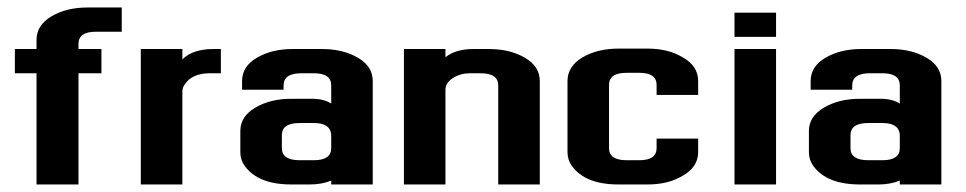

<svg xmlns="http://www.w3.org/2000/svg" viewBox="-20 -490 2566 510"><path d="M234.5 -405.7Q188.5 -405.7 188.5 -373.6V-359.8H249.4V-295.4H188.5V0H77V-295.4H19.5V-359.8H77V-383.9Q77 -423 116.7 -446.6Q156.3 -470.1 212.6 -470.1H303.4V-405.7Z M464.4 -332.2Q492 -359.8 547.1 -359.8H566.7V-295.4H537.9Q490.8 -295.4 471.3 -266.7Q464.4 -257.5 464.4 -246V0H354V-359.8H464.4Z M813.8 -64.4Q859.8 -64.4 859.8 -96.6V-132.2Q857.5 -163.2 813.8 -163.2H775.9Q728.7 -163.2 728.7 -131V-96.6Q728.7 -64.4 775.9 -64.4ZM780.5 -295.4Q733.3 -295.4 733.3 -263.2V-251.7H623V-274.7Q623 -313.8 662.6 -336.8Q702.3 -359.8 757.5 -359.8H835.6Q890.8 -359.8 930.5 -336.8Q970.1 -313.8 970.1 -274.7V0H859.8V-10.3Q834.5 0 803.4 0H754Q665.5 0 629.9 -49.4Q618.4 -65.5 618.4 -85.1V-142.5Q618.4 -180.5 658 -204Q697.7 -227.6 754 -227.6H809.2Q840.2 -227.6 859.8 -214.9V-263.2Q859.8 -295.4 813.8 -295.4Z M1303.4 -263.2Q1303.4 -295.4 1256.3 -295.4H1227.6Q1203.4 -295.4 1183.3 -282.8Q1163.2 -270.1 1163.2 -251.7V0H1052.9V-359.8H1163.2V-337.9Q1189.7 -359.8 1237.9 -359.8H1278.2Q1334.5 -359.8 1374.1 -336.8Q1413.8 -313.8 1413.8 -274.7V0H1303.4Z M1678.2 -64.4Q1724.1 -64.4 1724.1 -96.6V-121.8H1834.5V-86.2Q1834.5 -46 1793.1 -23Q1755.2 0 1700 0H1623Q1534.5 0 1498.9 -49.4Q1487.4 -65.5 1487.4 -86.2V-274.7Q1487.4 -313.8 1527 -337.4Q1566.7 -360.9 1623 -360.9H1700Q1755.2 -360.9 1793.1 -337.9Q1834.5 -314.9 1834.5 -274.7V-237.9H1724.1V-264.4Q1724.1 -296.6 1678.2 -296.6H1644.8Q1597.7 -296.6 1597.7 -264.4V-96.6Q1597.7 -64.4 1644.8 -64.4Z M2041.4 -456.3V-392H1931V-456.3ZM1931 -359.8H2041.4V0H1931Z M2324.1 -64.4Q2370.1 -64.4 2370.1 -96.6V-132.2Q2367.8 -163.2 2324.1 -163.2H2286.2Q2239.1 -163.2 2239.1 -131V-96.6Q2239.1 -64.4 2286.2 -64.4ZM2290.8 -295.4Q2243.7 -295.4 2243.7 -263.2V-251.7H2133.3V-274.7Q2133.3 -313.8 2173 -336.8Q2212.6 -359.8 2267.8 -359.8H2346Q2401.1 -359.8 2440.8 -336.8Q2480.5 -313.8 2480.5 -274.7V0H2370.1V-10.3Q2344.8 0 2313.8 0H2264.4Q2175.9 0 2140.2 -49.4Q2128.7 -65.5 2128.7 -85.1V-142.5Q2128.7 -180.5 2168.4 -204Q2208 -227.6 2264.4 -227.6H2319.5Q2350.6 -227.6 2370.1 -214.9V-263.2Q2370.1 -295.4 2324.1 -295.4Z"/></svg>

Font: Dhurjati
Style: Regular
Weight: 400
Designer: Purushoth Kumar Guthula
Foundry: Andhrapradesh Society for Knowledge Networks
Version: Version 1.0.5; ttfautohint (v1.2.25-373a) -l 7 -r 28 -G 50 -